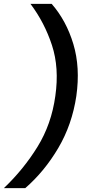

<svg xmlns="http://www.w3.org/2000/svg" viewBox="-41 -831 446 996"><path d="M90 145H-21Q81 48 153.5 -69.5Q226 -187 246 -333Q267 -479 228.5 -596.5Q190 -714 117 -811H227Q303 -724 339.5 -602.5Q376 -481 355 -333Q333 -185 261.5 -63.5Q190 58 90 145Z"/></svg>

Font: Host Grotesk Medium
Style: Italic
Weight: 500
Italic angle: -8°
Designer: Doğukan Karapınar based on Poppins by Indian Type Foundry, Jonny Pinhorn
Foundry: Element Type
Version: Version 1.001; ttfautohint (v1.8.4.7-5d5b)